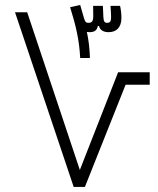

<svg xmlns="http://www.w3.org/2000/svg" viewBox="-20 -742 626 762"><path d="M272.5 0H316.9L478.5 -405.8H574.2V-455.1H448.7L296.9 -67.4L87.9 -693.4H39.6ZM298.3 -511.7H336.9C335.9 -547.4 332 -582.5 324.7 -615.2C327.6 -614.7 330.6 -614.3 334 -614.3C351.1 -614.3 364.3 -618.2 368.2 -638.7H373C376.5 -621.6 392.6 -614.3 410.6 -614.3C440.4 -614.3 461.9 -631.3 461.9 -670.9C461.9 -689.5 459.5 -705.6 456.5 -718.8H418.5C419.9 -701.7 420.9 -685.5 420.9 -673.8C420.9 -657.2 416.5 -651.4 406.2 -651.4C395.5 -651.4 391.1 -654.8 390.1 -676.8C389.6 -686.5 389.2 -707 388.2 -718.8H349.6C350.1 -702.1 350.1 -685.5 350.1 -676.3C349.6 -656.7 344.2 -651.4 330.6 -651.4C318.4 -651.4 316.4 -658.7 310.1 -681.2L298.3 -722.2L258.3 -713.4C280.8 -641.1 294.4 -585.4 298.3 -511.7Z"/></svg>

Font: Cascadia Mono PL ExtraLight
Style: Regular
Weight: 200
Monospace: yes
Designer: Aaron Bell
Foundry: Saja Typeworks
Version: Version 2404.023